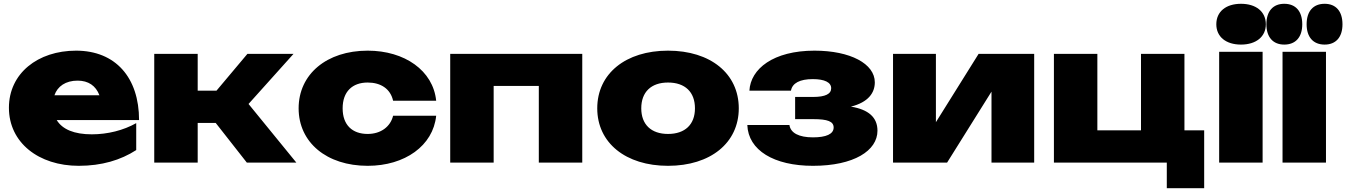

<svg xmlns="http://www.w3.org/2000/svg" viewBox="-20 -857 7096 1012"><path d="M395 17C516 17 616 -13 698 -66V-208C631 -170 547 -149 464 -149C371 -149 309 -175 279 -224H713C713 -448 589 -590 381 -590C179 -590 27 -470 27 -289C27 -105 184 17 395 17ZM389 -432C446 -432 485 -405 504 -355H267C283 -402 326 -432 389 -432Z M1022 0V-209H1117L1281 0H1542L1290 -309L1527 -573H1284L1121 -379H1022V-573H793V0Z M2052 -247C2038 -189 1987 -151 1918 -151C1837 -151 1786 -198 1786 -286C1786 -374 1837 -422 1918 -422C1987 -422 2038 -389 2052 -326H2279C2263 -485 2113 -590 1918 -590C1702 -590 1554 -466 1554 -286C1554 -106 1702 17 1918 17C2114 17 2263 -89 2279 -247Z M2353 -573V0H2582V-404H2820V0H3049V-573Z M3501 17C3725 17 3874 -104 3874 -286C3874 -469 3725 -590 3501 -590C3278 -590 3128 -469 3128 -286C3128 -104 3278 17 3501 17ZM3501 -151C3412 -151 3360 -201 3360 -286C3360 -372 3412 -422 3501 -422C3591 -422 3643 -372 3643 -286C3643 -201 3591 -151 3501 -151Z M4265 17C4481 17 4605 -63 4605 -168C4605 -239 4557 -280 4465 -295C4557 -318 4591 -368 4591 -423C4591 -521 4462 -590 4273 -590C4056 -590 3936 -494 3930 -379H4149C4156 -419 4196 -440 4264 -440C4326 -440 4361 -423 4361 -392C4361 -362 4331 -346 4265 -346H4171V-229H4267C4342 -229 4374 -217 4374 -185C4374 -150 4334 -133 4265 -133C4191 -133 4147 -156 4141 -198H3919C3924 -65 4059 17 4265 17Z M4972 0 5206 -374V0H5431V-573H5138L4913 -213V-573H4687V0Z M5994 -573V-170H5764V-573H5535V0H6130V135H6327V-170H6223V-573Z M6406 0H6635V-584H6406ZM6521 -622C6600 -622 6652 -663 6652 -729C6652 -796 6600 -837 6521 -837C6442 -837 6391 -796 6391 -729C6391 -663 6442 -622 6521 -622Z M6740 0H6969V-584H6740ZM6749 -622C6809 -622 6844 -661 6844 -729C6844 -798 6809 -837 6749 -837C6690 -837 6655 -798 6655 -729C6655 -661 6690 -622 6749 -622ZM6962 -622C7021 -622 7056 -661 7056 -729C7056 -798 7021 -837 6962 -837C6902 -837 6867 -798 6867 -729C6867 -661 6902 -622 6962 -622Z"/></svg>

Font: Bounded ExtBd
Style: Regular
Weight: 800
Designer: Vlad Churkin
Version: Version 3.0